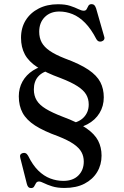

<svg xmlns="http://www.w3.org/2000/svg" viewBox="-20 -734 614 950"><path d="M320 -95.5 316 -122Q365.5 -125 392.2 -151.2Q419 -177.5 419 -217Q419 -244.5 406.5 -266Q394 -287.5 363.8 -307.2Q333.5 -327 279 -348Q207 -374 164.2 -402Q121.5 -430 102.8 -465.2Q84 -500.5 84 -547Q84 -596.5 107.2 -633.8Q130.5 -671 171.8 -692Q213 -713 266.5 -713Q303 -713 327.2 -705Q351.5 -697 367.5 -689Q383.5 -681 394.5 -681Q405 -681 409 -689.2Q413 -697.5 417.5 -705.5Q422 -713.5 433.5 -713.5Q441.5 -713.5 446.5 -708.8Q451.5 -704 455.5 -692.5L495.5 -553Q498.5 -544.5 494.8 -538Q491 -531.5 482.5 -529Q466 -524.5 457 -540Q431 -590.5 401.2 -620.8Q371.5 -651 339.2 -664Q307 -677 273.5 -677Q229 -677 201.5 -649.5Q174 -622 174 -577Q174 -547 186.2 -524.2Q198.5 -501.5 226 -482.5Q253.5 -463.5 300.5 -445Q375.5 -417.5 417.5 -389Q459.5 -360.5 476.5 -327.5Q493.5 -294.5 493.5 -252.5Q493.5 -209 472.2 -174.2Q451 -139.5 412 -118.8Q373 -98 320 -95.5ZM224.5 -414 236.5 -389.5Q191.5 -380.5 169.5 -356Q147.5 -331.5 147.5 -291.5Q147.5 -260.5 161.5 -237.5Q175.5 -214.5 206.8 -195.5Q238 -176.5 290 -156.5Q364.5 -129 406.5 -100Q448.5 -71 465.5 -38Q482.5 -5 482.5 36Q482.5 81 460.8 117.2Q439 153.5 398.2 174.8Q357.5 196 299 196Q263.5 196 238.2 188Q213 180 197.2 172Q181.5 164 173 164Q163 164 158.2 172Q153.5 180 149.2 188.2Q145 196.5 133.5 196.5Q125.5 196.5 120.8 192Q116 187.5 113 176.5L80.5 48Q75 28.5 92 23.5Q100 21 106.8 24Q113.5 27 119 36.5Q141.5 82.5 169.2 109.8Q197 137 228.5 149Q260 161 293.5 161Q341 161 367.8 134.2Q394.5 107.5 394.5 65.5Q394.5 39.5 383.2 18.8Q372 -2 344.8 -21Q317.5 -40 268.5 -59.5Q196 -85.5 153.2 -113.2Q110.5 -141 91.8 -175.8Q73 -210.5 73 -257.5Q73 -297.5 91.2 -330.5Q109.5 -363.5 143.2 -385.2Q177 -407 224.5 -414Z"/></svg>

Font: Fraunces 20pt
Style: Regular
Weight: 400
Version: Version 1.000;[b76b70a41]